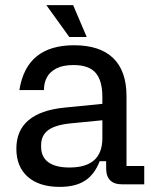

<svg xmlns="http://www.w3.org/2000/svg" viewBox="-20 -721 593 751"><path d="M213.2 10Q133.6 10 88.8 -29.3Q44 -68.6 44 -139.4Q44 -210.6 91.4 -250.6Q138.8 -290.6 231.2 -300L380.4 -314.8V-250.6L258 -238.6Q197.2 -232.8 169 -212.3Q140.8 -191.8 140.8 -152.8V-147.4Q140.8 -107 169.2 -86.4Q197.6 -65.8 251.4 -65.8Q316 -65.8 348.2 -94.4Q380.4 -123 380.4 -180.8V-264.2V-277.8V-341.4Q380.4 -406.8 353.5 -436.7Q326.6 -466.6 267.8 -466.6Q226.2 -466.6 200.7 -453.4Q175.2 -440.2 163.7 -418.9Q152.2 -397.6 152.2 -372.6V-368.6H55.8Q69.8 -457 123.3 -500.5Q176.8 -544 269.6 -544Q370.8 -544 422.8 -493.7Q474.8 -443.4 474.8 -345.4V-71.8H544.2V0H458Q395.2 0 395.2 -62.8V-90.4H369.8Q350.2 -39 312.8 -14.5Q275.4 10 213.2 10ZM251 -576.4 161.2 -701H266L319.2 -576.4Z"/></svg>

Font: Mozilla Headline ExtraLight
Style: Regular
Weight: 200
Designer: Studio DRAMA
Foundry: Studio DRAMA
Version: Version 1.000